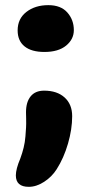

<svg xmlns="http://www.w3.org/2000/svg" viewBox="-20 -555 348 739"><path d="M150.9 -355Q101.1 -355 74.5 -376.5Q47.9 -397.9 47.9 -438Q47.9 -482.9 81.5 -509Q115.2 -535.2 166 -535.2Q214.4 -535.2 239.3 -506.8Q264.2 -478.5 264.2 -439Q264.2 -403.8 234.4 -379.4Q204.6 -355 150.9 -355ZM90.8 164.1Q41 164.1 41 120.1Q41 95.7 58.1 55.2Q65.9 34.2 71 13.2Q76.2 -7.8 77.9 -30.3Q79.6 -52.7 80.3 -64.5Q81.1 -76.2 80.6 -99.1Q80.1 -122.1 80.1 -123Q80.1 -162.1 97.9 -184.1Q115.7 -206.1 149.9 -206.1Q199.7 -206.1 228.8 -179.7Q257.8 -153.3 257.8 -107.9Q257.8 -57.6 241.7 -2.2Q225.6 53.2 198.2 96.2Q179.7 125.5 149.9 144.8Q120.1 164.1 90.8 164.1Z"/></svg>

Font: Shantell Sans Irregular Bouncy
Style: Bold
Weight: 700
Designer: Stephen Nixon, Anya Danilova, Shantell Martin
Foundry: Arrow Type
Version: Version 1.006;[9816181b4]